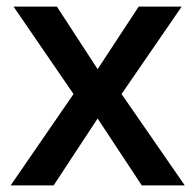

<svg xmlns="http://www.w3.org/2000/svg" viewBox="-20 -560 591 580"><path d="M202.1 -275.9 21 -540H151.9L274.9 -351.1L398.9 -540H528.8L347.2 -275.9L538.1 0H408.2L274.9 -202.1L142.1 0H12.2Z"/></svg>

Font: f1_4961           
Style: Regular
Weight: 600
Foundry: Ascender Corporation
Version: Version 1.10